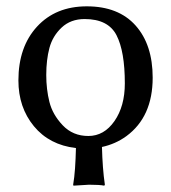

<svg xmlns="http://www.w3.org/2000/svg" viewBox="-20 -459 540 606"><path d="M38.1 -205.1Q38.1 -311 96.9 -375Q155.8 -439 253.9 -439Q354 -439 408 -378.4Q461.9 -317.9 461.9 -213.9Q461.9 -90.3 378.9 -29.3Q344.7 -4.4 301.8 4.9Q302.7 38.6 304.9 68.1Q307.1 97.7 311 124L309.1 127Q294.9 124 261.2 124L211.9 127L210.9 124Q214.8 101.1 216.8 72.5Q218.8 43.9 219.7 8.3Q135.7 -1.5 86.9 -60.8Q38.1 -120.1 38.1 -205.1ZM247.1 -398.9Q203.1 -398.9 174.6 -372.1Q146 -345.2 136 -307.6Q126 -270 126 -222.2Q126 -177.2 136 -137.2Q146 -97.2 178 -63.5Q210 -29.8 258.8 -29.8Q308.6 -29.8 341.3 -76.9Q374 -124 374 -195.8Q374 -296.9 347.7 -347.9Q321.3 -398.9 247.1 -398.9Z"/></svg>

Font: Biolilbert
Style: Regular
Weight: 400
Designer: Philipp H. Poll
Foundry: Philipp H. Poll
Version: Version 1.1.0